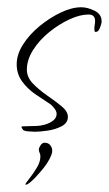

<svg xmlns="http://www.w3.org/2000/svg" viewBox="-20 -356 300 529"><path d="M76 7Q72 7 58.5 6Q45 5 43 1Q43 1 41 -2L39 -6Q39 -8 45 -8Q55 -8 63.5 -8.5Q72 -9 81 -9Q90 -9 103 -12.5Q116 -16 126 -23.5Q136 -31 136 -42Q136 -49 130.5 -56.5Q125 -64 120 -68Q100 -81 78 -96Q56 -111 41 -131.5Q26 -152 26 -179Q26 -206 43.5 -233.5Q61 -261 89 -284Q117 -307 147.5 -321.5Q178 -336 204 -336Q221 -336 240.5 -326.5Q260 -317 260 -297Q260 -291 255.5 -279.5Q251 -268 244 -268Q241 -268 240.5 -271Q240 -274 240 -276Q240 -282 241 -287.5Q242 -293 242 -298Q242 -316 224 -316Q200 -316 171 -302.5Q142 -289 115 -267Q88 -245 71 -218Q54 -191 54 -164Q54 -143 71 -125.5Q88 -108 110.5 -92.5Q133 -77 150 -63Q167 -49 167 -34Q167 -17 149.5 -8Q132 1 110.5 4Q89 7 76 7ZM50.9 153 50 152.3Q50 149.5 60.3 136.7Q70.6 123.8 80.9 107Q91.3 90.3 91.3 75Q91.3 69.4 89.1 64.9Q87 60.3 87 56.2Q87 51.3 91.7 44.3Q96.4 37.3 102.4 37.3Q113.6 37.3 118.7 44.3Q123.9 51.3 123.9 58.9Q123.9 65.2 121.7 70.4Q119.6 75.7 117 81.2Q110.2 94.5 100.3 106.7Q90.4 118.9 80.1 130Q76.7 134.2 66.3 143.6Q56 153 50.9 153Z"/></svg>

Font: Fuggles
Style: Regular
Weight: 400
Designer: Rob Leuschke
Foundry: Robert E. Leuschke
Version: Version 1.100; ttfautohint (v1.8.3)